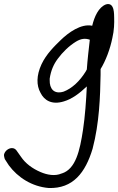

<svg xmlns="http://www.w3.org/2000/svg" viewBox="-31 -678 592 962"><path d="M-7 119 13 150C58 211 129 257 213 264C335 268 397 187 433 67C467 -62 471 -195 473 -304V-318V-332C499 -374 521 -433 532 -488C541 -525 542 -564 541 -589C540 -602 545 -669 500 -656C463 -642 442 -595 431 -549C375 -561 311 -514 274 -478C241 -446 201 -407 177 -356C151 -300 151 -250 172 -213C190 -176 228 -151 289 -170C330 -182 367 -210 404 -245C401 -177 395 -94 385 -28C369 78 348 169 279 191H278C245 206 204 198 172 184C132 167 96 141 73 106L51 75C47 70 40 64 29 64C12 64 -7 78 -11 97C-12 103 -7 119 -7 119ZM258 -383C283 -417 315 -448 349 -469C375 -485 396 -487 419 -479C414 -435 407 -376 404 -330L398 -319C369 -272 330 -235 288 -219C239 -204 217 -234 218 -276V-284C224 -325 238 -356 258 -383Z"/></svg>

Font: Stray Cat
Style: ExBdCnObl
Weight: 800
Version: Version 1.0